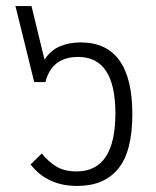

<svg xmlns="http://www.w3.org/2000/svg" viewBox="-20 -604 515 634"><path d="M417 -227Q417 -464 246 -464Q209 -464 178 -451Q147 -438 127 -407L84 -584H31L93 -333H130Q151 -416 238 -416Q361 -416 361 -230Q361 -38 233 -38Q192 -38 165.5 -54.5Q139 -71 118 -97L81 -61Q136 10 235 10Q324 10 370.5 -47Q417 -104 417 -227Z"/></svg>

Font: Noto Sans Thai UI SemiCondensed Light
Style: Regular
Weight: 300
Width: 4
Designer: Monotype Design Team
Foundry: Monotype Imaging Inc.
Version: Version 1.901